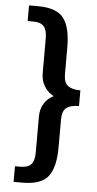

<svg xmlns="http://www.w3.org/2000/svg" viewBox="-57 -785 457 905"><g transform="rotate(5 171.0 -332.5)"><path d="M43 11H69Q105 11 120 -6.5Q135 -24 135 -62V-233Q135 -267 151 -293.5Q167 -320 196 -334Q168 -348 151.5 -375.5Q135 -403 135 -436V-603Q135 -641 120 -658.5Q105 -676 69 -676H43V-750H85Q174 -750 207 -706.5Q240 -663 240 -569V-441Q240 -402 260 -387Q280 -372 319 -372V-298Q280 -298 260 -283Q240 -268 240 -228V-96Q240 -2 207 41.5Q174 85 85 85H43Z"/></g></svg>

Font: Pridi
Style: Regular
Weight: 400
Designer: Katatrad Team
Foundry: CadsonDemak
Version: Version 1.001